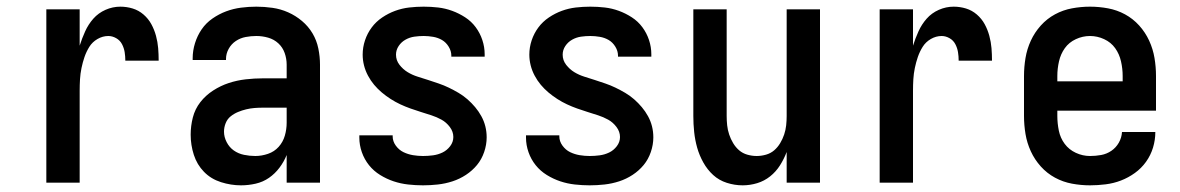

<svg xmlns="http://www.w3.org/2000/svg" viewBox="-20 -548 3540 576"><path d="M119 0V-520H219V-411Q226 -433 235.5 -454Q245 -475 260 -492Q275 -509 296.5 -518.5Q318 -528 341 -528Q360 -528 378 -522.5Q396 -517 410.5 -504.5Q425 -492 434 -475.5Q443 -459 448 -440.5Q453 -422 454.5 -403.5Q456 -385 456 -366H356Q356 -379 354 -391.5Q352 -404 346 -415.5Q340 -427 328.5 -433.5Q317 -440 305 -440Q288 -440 272.5 -431Q257 -422 248 -407.5Q239 -393 233.5 -377Q228 -361 224.5 -344Q221 -327 220 -310Q219 -293 219 -276V0Z M703 8Q673 8 643 -1.5Q613 -11 592 -32.5Q571 -54 561.5 -83.5Q552 -113 552 -144Q552 -170 558.5 -195.5Q565 -221 581 -241.5Q597 -262 619.5 -276.5Q642 -291 666.5 -299Q691 -307 717 -310Q743 -313 769 -313H840V-354Q840 -372 834 -389Q828 -406 815 -418Q802 -430 784.5 -435Q767 -440 749 -440Q733 -440 717 -437Q701 -434 687.5 -425Q674 -416 666 -401.5Q658 -387 658 -371V-368H558V-373Q558 -396 565 -418.5Q572 -441 585 -460Q598 -479 617.5 -492.5Q637 -506 658.5 -514Q680 -522 703 -525Q726 -528 749 -528Q773 -528 797.5 -524.5Q822 -521 844.5 -511Q867 -501 886 -485Q905 -469 917.5 -448Q930 -427 935 -402.5Q940 -378 940 -354V0H840V-83Q832 -63 818.5 -45Q805 -27 787 -14.5Q769 -2 747 3Q725 8 703 8ZM746 -80Q765 -80 784 -86.5Q803 -93 816 -107.5Q829 -122 834.5 -141Q840 -160 840 -180V-225H769Q756 -225 743.5 -224Q731 -223 718.5 -220Q706 -217 694 -212Q682 -207 672 -199Q662 -191 657 -178.5Q652 -166 652 -153Q652 -137 660 -121.5Q668 -106 681.5 -96.5Q695 -87 712 -83.5Q729 -80 746 -80Z M1249 8Q1227 8 1204.5 5.5Q1182 3 1161 -4Q1140 -11 1120.5 -23Q1101 -35 1087 -52.5Q1073 -70 1065.5 -91.5Q1058 -113 1058 -135V-142H1158V-139Q1158 -124 1167.5 -111Q1177 -98 1190.5 -91.5Q1204 -85 1219 -82.5Q1234 -80 1249 -80Q1264 -80 1279 -82Q1294 -84 1307.5 -90.5Q1321 -97 1330.5 -109.5Q1340 -122 1340 -137Q1340 -153 1329.5 -167Q1319 -181 1304.5 -189Q1290 -197 1274.5 -202Q1259 -207 1243 -212Q1227 -217 1211.5 -222.5Q1196 -228 1181 -235Q1166 -242 1152 -251Q1138 -260 1125.5 -270.5Q1113 -281 1102.5 -293.5Q1092 -306 1084 -321Q1076 -336 1072 -352Q1068 -368 1068 -384Q1068 -406 1075 -427Q1082 -448 1095 -465.5Q1108 -483 1126.5 -495.5Q1145 -508 1165.5 -515.5Q1186 -523 1207.5 -525.5Q1229 -528 1251 -528Q1273 -528 1294.5 -525.5Q1316 -523 1336.5 -515.5Q1357 -508 1375.5 -496Q1394 -484 1407 -466.5Q1420 -449 1427 -428Q1434 -407 1434 -385V-378H1334V-381Q1334 -395 1326 -408Q1318 -421 1306 -428Q1294 -435 1279.5 -437.5Q1265 -440 1251 -440Q1237 -440 1223 -438Q1209 -436 1196.5 -429Q1184 -422 1176 -410Q1168 -398 1168 -384Q1168 -367 1178.5 -353.5Q1189 -340 1203 -331.5Q1217 -323 1233 -318Q1249 -313 1264.5 -308Q1280 -303 1296 -297.5Q1312 -292 1326.5 -285Q1341 -278 1355.5 -269.5Q1370 -261 1382.5 -250Q1395 -239 1405.5 -226.5Q1416 -214 1424 -199.5Q1432 -185 1436 -169Q1440 -153 1440 -136Q1440 -114 1432.5 -92Q1425 -70 1411 -53Q1397 -36 1378 -23.5Q1359 -11 1337.5 -4Q1316 3 1293.5 5.5Q1271 8 1249 8Z M1749 8Q1727 8 1704.5 5.5Q1682 3 1661 -4Q1640 -11 1620.5 -23Q1601 -35 1587 -52.5Q1573 -70 1565.5 -91.5Q1558 -113 1558 -135V-142H1658V-139Q1658 -124 1667.5 -111Q1677 -98 1690.5 -91.5Q1704 -85 1719 -82.5Q1734 -80 1749 -80Q1764 -80 1779 -82Q1794 -84 1807.5 -90.5Q1821 -97 1830.5 -109.5Q1840 -122 1840 -137Q1840 -153 1829.5 -167Q1819 -181 1804.5 -189Q1790 -197 1774.5 -202Q1759 -207 1743 -212Q1727 -217 1711.5 -222.5Q1696 -228 1681 -235Q1666 -242 1652 -251Q1638 -260 1625.5 -270.5Q1613 -281 1602.5 -293.5Q1592 -306 1584 -321Q1576 -336 1572 -352Q1568 -368 1568 -384Q1568 -406 1575 -427Q1582 -448 1595 -465.5Q1608 -483 1626.5 -495.5Q1645 -508 1665.5 -515.5Q1686 -523 1707.5 -525.5Q1729 -528 1751 -528Q1773 -528 1794.5 -525.5Q1816 -523 1836.5 -515.5Q1857 -508 1875.5 -496Q1894 -484 1907 -466.5Q1920 -449 1927 -428Q1934 -407 1934 -385V-378H1834V-381Q1834 -395 1826 -408Q1818 -421 1806 -428Q1794 -435 1779.5 -437.5Q1765 -440 1751 -440Q1737 -440 1723 -438Q1709 -436 1696.5 -429Q1684 -422 1676 -410Q1668 -398 1668 -384Q1668 -367 1678.5 -353.5Q1689 -340 1703 -331.5Q1717 -323 1733 -318Q1749 -313 1764.5 -308Q1780 -303 1796 -297.5Q1812 -292 1826.5 -285Q1841 -278 1855.5 -269.5Q1870 -261 1882.5 -250Q1895 -239 1905.5 -226.5Q1916 -214 1924 -199.5Q1932 -185 1936 -169Q1940 -153 1940 -136Q1940 -114 1932.5 -92Q1925 -70 1911 -53Q1897 -36 1878 -23.5Q1859 -11 1837.5 -4Q1816 3 1793.5 5.5Q1771 8 1749 8Z M2208 8Q2184 8 2160.5 0.5Q2137 -7 2119.5 -23Q2102 -39 2090 -60.5Q2078 -82 2071.5 -105Q2065 -128 2062.5 -152Q2060 -176 2060 -200V-520H2160V-200Q2160 -186 2161.5 -172Q2163 -158 2167.5 -144.5Q2172 -131 2179.5 -118.5Q2187 -106 2197.5 -97Q2208 -88 2222 -84Q2236 -80 2250 -80Q2264 -80 2278 -84Q2292 -88 2302.5 -97Q2313 -106 2320.5 -118.5Q2328 -131 2332.5 -144.5Q2337 -158 2338.5 -172Q2340 -186 2340 -200V-520H2440V0H2340V-92Q2332 -71 2320 -52Q2308 -33 2290.5 -19Q2273 -5 2251.5 1.5Q2230 8 2208 8Z M2619 0V-520H2719V-411Q2726 -433 2735.5 -454Q2745 -475 2760 -492Q2775 -509 2796.5 -518.5Q2818 -528 2841 -528Q2860 -528 2878 -522.5Q2896 -517 2910.5 -504.5Q2925 -492 2934 -475.5Q2943 -459 2948 -440.5Q2953 -422 2954.5 -403.5Q2956 -385 2956 -366H2856Q2856 -379 2854 -391.5Q2852 -404 2846 -415.5Q2840 -427 2828.5 -433.5Q2817 -440 2805 -440Q2788 -440 2772.5 -431Q2757 -422 2748 -407.5Q2739 -393 2733.5 -377Q2728 -361 2724.5 -344Q2721 -327 2720 -310Q2719 -293 2719 -276V0Z M3250 8Q3223 8 3196 3Q3169 -2 3145 -15Q3121 -28 3102.5 -48.5Q3084 -69 3072.5 -94Q3061 -119 3056.5 -146Q3052 -173 3052 -200V-320Q3052 -347 3056.5 -374Q3061 -401 3072.5 -426Q3084 -451 3102.5 -471.5Q3121 -492 3145 -505Q3169 -518 3196 -523Q3223 -528 3250 -528Q3277 -528 3304 -523Q3331 -518 3355 -505Q3379 -492 3397.5 -471.5Q3416 -451 3427.5 -426Q3439 -401 3443.5 -374Q3448 -347 3448 -320V-216H3152V-200Q3152 -178 3156.5 -156Q3161 -134 3174 -116.5Q3187 -99 3207.5 -89.5Q3228 -80 3250 -80Q3267 -80 3283.5 -83Q3300 -86 3314 -95.5Q3328 -105 3336.5 -120Q3345 -135 3346 -152H3446Q3446 -128 3439 -105Q3432 -82 3418 -62.5Q3404 -43 3384.5 -29Q3365 -15 3343 -6.5Q3321 2 3297 5Q3273 8 3250 8ZM3348 -304V-320Q3348 -342 3343 -364Q3338 -386 3325.5 -403.5Q3313 -421 3292.5 -430.5Q3272 -440 3250 -440Q3228 -440 3207.5 -430.5Q3187 -421 3174.5 -403.5Q3162 -386 3157 -364Q3152 -342 3152 -320V-304Z"/></svg>

Font: Iosevka Term Curly Semibold
Style: Regular
Weight: 600
Designer: Belleve Invis
Foundry: Belleve Invis
Version: Version 32.3.0